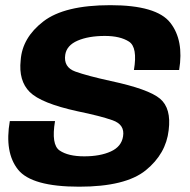

<svg xmlns="http://www.w3.org/2000/svg" viewBox="-20 -700 718 724"><path d="M278.5 4Q453.5 4 529.8 -58Q606 -120 616 -209Q626.5 -291.5 583.5 -327.8Q540.5 -364 398 -394.5Q309 -414 264 -430.2Q219 -446.5 226 -493.5Q231.5 -529 272.8 -546.8Q314 -564.5 375.5 -564.5Q433 -564.5 466.2 -543.2Q499.5 -522 485 -436H655.5Q674 -548 622.2 -614.2Q570.5 -680.5 396 -680.5Q223 -680.5 143.5 -619.2Q64 -558 58 -473Q49.5 -395.5 92.2 -353Q135 -310.5 272 -280.5Q357.5 -263 404.5 -246.5Q451.5 -230 444 -185.5Q438 -147 397.8 -128.8Q357.5 -110.5 297.5 -110.5Q237 -110.5 204.8 -132.5Q172.5 -154.5 187.5 -243.5H17Q-3.5 -125 48 -60.5Q99.5 4 278.5 4Z"/></svg>

Font: Anybody UltraCondensed Thin
Style: Bold Italic
Weight: 700
Italic angle: -10°
Version: Version 1.111